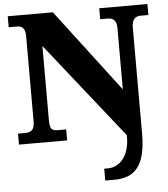

<svg xmlns="http://www.w3.org/2000/svg" viewBox="-62 -769 929 1064"><g transform="rotate(-5 403.0 -237.0)"><path d="M480 240H532C643 240 706 179 706 0V-593C706 -636 725 -653 755 -653H798V-714H530V-653H573C600 -653 621 -639 621 -597V-255L272 -714H21V-653H63C89 -653 113 -646 113 -597V-121C113 -68 90 -61 54 -61H21V0H289V-61H246C211 -61 198 -68 198 -121V-533L621 0V9C621 119 564 174 501 174H480Z"/></g></svg>

Font: Noto Serif Georgian Black
Style: Regular
Weight: 900
Designer: Monotype Design Team, Akaki Razmadze
Foundry: Google LLC
Version: Version 2.003